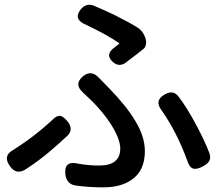

<svg xmlns="http://www.w3.org/2000/svg" viewBox="-20 -782 952 827"><path d="M424 25Q363 25 305 17Q268 11 262 -28Q253 -92 317 -77Q363 -69 407 -69Q498 -69 498 -142Q498 -184 457 -248Q426 -296 379 -344Q368 -355 341 -380Q339 -382 338 -383Q297 -419 337 -453Q372 -482 404 -449Q411 -442 425 -427.5Q439 -413 446 -406Q525 -325 561 -264Q604 -195 604 -131Q604 -46 546 -7Q500 25 424 25ZM23 -66Q-9 -110 35 -135Q129 -194 207 -267Q224 -285 240 -283Q254 -280 271 -259Q298 -225 271 -198Q234 -163 189.5 -125.5Q145 -88 91 -53Q50 -27 23 -66ZM787 -89Q742 -213 674 -310Q644 -350 691 -376Q727 -396 749 -366Q785 -319 824 -246Q859 -181 881 -125Q889 -104 882 -90Q876 -77 855 -66Q828 -51 812 -56Q796 -61 787 -89ZM466 -515Q430 -548 475 -579Q489 -591 495 -595Q442 -632 349 -676Q294 -699 328 -742Q352 -770 383 -758Q442 -733 478 -715Q538 -685 573 -663Q595 -649 605 -622L607 -615Q611 -603 608.5 -590.5Q606 -578 600 -573Q581 -557 529 -518Q525 -515 523 -513Q493 -491 466 -515Z"/></svg>

Font: GenSenRounded JP M
Style: Regular
Weight: 500
Version: Version 1.501;PS 1;hotconv 16.6.51;makeotf.lib2.5.65220